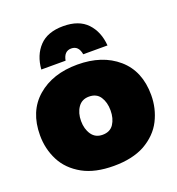

<svg xmlns="http://www.w3.org/2000/svg" viewBox="-139 -882 926 1003"><g transform="rotate(-20 324.0 -380.5)"><path d="M324 8Q220 8 152 -29.5Q81 -69 48 -133.5Q15 -198 15 -274Q15 -407 100.5 -481Q186 -555 324 -555Q462 -555 547.5 -481Q633 -407 633 -274Q633 -199 600.5 -134.5Q568 -70 496.5 -29.5Q427.5 8 324 8ZM507 -595H372Q364 -645 323 -645Q283 -645 274 -595H139Q145 -673 190.5 -721Q236 -769 323 -769Q410 -769 455.5 -721Q501 -673 507 -595ZM324 -165Q366 -165 386 -195.5Q406 -226 406 -271Q406 -316 386 -346.5Q366 -377 324 -377Q284 -377 263 -346.2Q242 -315.5 242 -271Q242 -226.5 263 -195.8Q284 -165 324 -165Z"/></g></svg>

Font: Argentum Novus Black
Style: Regular
Weight: 900
Designer: Julieta Ulanovsky (font) & Cristiano Sobral (main changes)
Foundry: Julieta Ulanovsky (font) & Cristiano Sobral (main changes)
Version: Version 3.00;November 27, 2020;FontCreator 13.0.0.2655 64-bi